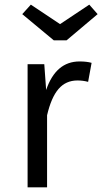

<svg xmlns="http://www.w3.org/2000/svg" viewBox="-20 -808 441 828"><path d="M267 -634H212L76 -747L113 -788L239 -704L365 -788L401 -747ZM179 -420Q221 -543 323 -543Q354 -543 375 -537L360 -455Q338 -461 314 -461Q264 -461 232.5 -424.5Q201 -388 183 -311V0H99V-531H171Z"/></svg>

Font: Sedus Text
Style: Regular
Weight: 400
Designer: TypeMates
Foundry: TypeMates, Runge Thomsen GbR
Version: Version 4.202;PS 004.202;hotconv 1.0.88;makeotf.lib2.5.64775